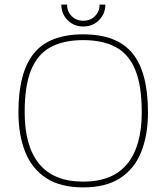

<svg xmlns="http://www.w3.org/2000/svg" viewBox="-20 -803 722 833"><path d="M341 -688Q301 -688 273.5 -715.5Q246 -743 246 -783H271Q271 -753 291 -733Q311 -713 341 -713Q372 -713 392 -733Q412 -753 412 -783H437Q437 -743 409.5 -715.5Q382 -688 341 -688ZM341 10Q243 10 181 -30Q119 -70 89.5 -143.5Q60 -217 60 -316Q60 -489 127 -571.5Q194 -654 341 -654Q488 -654 555 -571.5Q622 -489 622 -316Q622 -217 592.5 -143.5Q563 -70 501 -30Q439 10 341 10ZM341 -15Q469 -15 532 -92Q595 -169 595 -316Q595 -431 567 -499.5Q539 -568 482.5 -598.5Q426 -629 341 -629Q256 -629 199.5 -598.5Q143 -568 115 -499.5Q87 -431 87 -316Q87 -169 150 -92Q213 -15 341 -15Z"/></svg>

Font: Kanit Thin
Style: Regular
Weight: 250
Designer: Katatrad Team
Foundry: CadsonDemak
Version: Version 2.000; ttfautohint (v1.8.3)